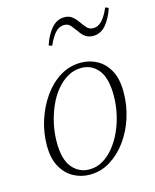

<svg xmlns="http://www.w3.org/2000/svg" viewBox="-107 -762 685 849"><g transform="rotate(-15 235.0 -338.0)"><path d="M199 13Q160 13 125.5 -5.5Q91 -24 69.5 -62.5Q48 -101 48 -160Q48 -219 66 -275Q84 -331 116 -376.5Q148 -422 191.5 -449Q235 -476 287 -476Q328 -476 362 -457Q396 -438 416.5 -400Q437 -362 437 -302Q437 -242 419 -185.5Q401 -129 368.5 -84.5Q336 -40 293 -13.5Q250 13 199 13ZM204 -10Q236 -10 264.5 -26.5Q293 -43 316.5 -72Q340 -101 356.5 -137.5Q373 -174 382 -215.5Q391 -257 391 -298Q391 -378 361 -415.5Q331 -453 283 -453Q250 -453 221 -436.5Q192 -420 168.5 -391.5Q145 -363 128.5 -325.5Q112 -288 103 -246.5Q94 -205 94 -163Q94 -84 125 -47Q156 -10 204 -10ZM170 -586Q185 -632 210 -660.5Q235 -689 268 -689Q290 -689 304 -678Q318 -667 329 -651Q341 -634 352 -621.5Q363 -609 382 -609Q404 -609 422 -628.5Q440 -648 455 -684L470 -678Q455 -633 431 -604.5Q407 -576 373 -576Q350 -576 336 -586.5Q322 -597 312 -613Q300 -629 289 -642.5Q278 -656 259 -656Q236 -656 218.5 -636.5Q201 -617 185 -581Z"/></g></svg>

Font: Source Serif 4 36pt Light
Style: Italic
Weight: 300
Italic angle: -12°
Designer: Frank Grießhammer
Foundry: Adobe Systems Incorporated
Version: Version 4.004;hotconv 1.0.116;makeotfexe 2.5.65601